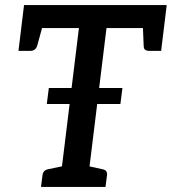

<svg xmlns="http://www.w3.org/2000/svg" viewBox="-20 -739 679 759"><path d="M165 -328 173 -391H464L456 -328ZM215 0 292 -628H64L75 -719H639L628 -628H401L324 0ZM142 0 148 -46Q149 -56 154.5 -62Q160 -68 170 -70L242 -85L243 0ZM296 0 317 -85 385 -70Q396 -68 400 -62Q404 -56 403 -46L397 0ZM544 -653 628 -628 617 -538H569Q559 -538 553.5 -542.5Q548 -547 548 -558ZM153 -653 127 -558Q123 -547 116.5 -542.5Q110 -538 101 -538H53L64 -628Z"/></svg>

Font: Aleo Medium
Style: Italic
Weight: 500
Italic angle: -7°
Designer: Alessio Laiso
Foundry: Alessio Laiso
Version: Version 2.001;gftools[0.9.29]